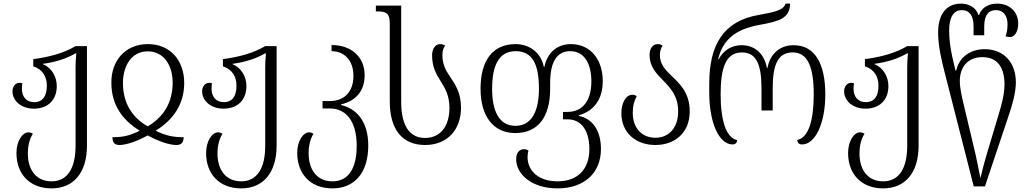

<svg xmlns="http://www.w3.org/2000/svg" viewBox="-20 -791 5697 1062"><path d="M265 251C384 251 461 168 461 14V-536H398C336 -499 257 -476 164 -464V-424C217 -407 239 -366 239 -317C239 -260 217 -226 169 -226C127 -226 101 -254 101 -302C101 -311 102 -320 104 -330C99 -332 93 -333 89 -333C64 -333 49 -311 49 -286C49 -237 93 -190 168 -190C243 -190 294 -236 294 -315C294 -363 269 -415 217 -436V-438C287 -447 348 -467 398 -496H402C399 -466 398 -441 398 -419V15C398 140 353 212 265 212C176 212 134 143 134 59C134 13 144 -24 162 -51C154 -56 146 -59 137 -59C104 -59 71 -11 71 56C71 170 143 251 265 251Z M640 11C680 11 741 -11 797 -42C853 -11 915 11 956 11C986 11 995 -6 996 -32C938 -32 898 -40 841 -68C938 -128 998 -213 999 -331C999 -456 923 -547 798 -547C672 -547 594 -454 596 -331C597 -210 657 -127 753 -68C700 -41 660 -32 602 -32C602 -3 614 11 640 11ZM797 -92C710 -142 661 -220 660 -331C660 -426 707 -507 797 -507C887 -507 936 -428 935 -331C934 -223 885 -144 797 -92Z M1314 251C1433 251 1510 168 1510 14V-536H1447C1385 -499 1306 -476 1213 -464V-424C1266 -407 1288 -366 1288 -317C1288 -260 1266 -226 1218 -226C1176 -226 1150 -254 1150 -302C1150 -311 1151 -320 1153 -330C1148 -332 1142 -333 1138 -333C1113 -333 1098 -311 1098 -286C1098 -237 1142 -190 1217 -190C1292 -190 1343 -236 1343 -315C1343 -363 1318 -415 1266 -436V-438C1336 -447 1397 -467 1447 -496H1451C1448 -466 1447 -441 1447 -419V15C1447 140 1402 212 1314 212C1225 212 1183 143 1183 59C1183 13 1193 -24 1211 -51C1203 -56 1195 -59 1186 -59C1153 -59 1120 -11 1120 56C1120 170 1192 251 1314 251Z M1819 251C1938 251 2017 168 2017 14C2017 -124 1947 -192 1867 -210V-214C1947 -232 1997 -287 1997 -375C1997 -476 1923 -542 1814 -542V-508C1885 -508 1935 -456 1935 -372C1935 -281 1883 -232 1803 -232H1764V-191H1805C1894 -191 1953 -120 1953 15C1953 140 1908 212 1819 212C1728 212 1687 141 1687 57C1687 13 1697 -24 1714 -51C1706 -56 1698 -59 1690 -59C1657 -59 1624 -11 1624 54C1624 168 1694 251 1819 251Z M2331 11C2456 11 2530 -75 2530 -195C2530 -280 2497 -325 2468 -369C2446 -401 2427 -434 2427 -487C2427 -508 2432 -526 2442 -538C2436 -543 2427 -547 2414 -547C2387 -547 2370 -520 2370 -485C2370 -419 2394 -379 2418 -341C2442 -302 2466 -263 2466 -194C2466 -98 2420 -28 2331 -28C2243 -28 2199 -99 2199 -229V-760H2059V-728H2065C2121 -728 2136 -716 2136 -657V-229C2136 -75 2205 11 2331 11Z M3064 251C3210 251 3304 167 3304 33C3304 -63 3262 -134 3181 -150V-153C3262 -176 3314 -238 3314 -343C3314 -456 3251 -547 3137 -547C3065 -547 3008 -503 2991 -421H2988C2972 -503 2905 -547 2832 -547C2703 -547 2638 -454 2638 -300C2638 -148 2709 -55 2830 -55C2957 -55 3023 -145 3023 -300V-331C3023 -444 3057 -508 3134 -508C3215 -508 3251 -434 3251 -341C3251 -228 3198 -172 3119 -172H3094V-131H3119C3201 -131 3240 -61 3240 34C3240 140 3180 212 3064 212C2961 212 2898 156 2898 77C2898 65 2900 53 2903 41C2895 37 2887 34 2879 34C2856 34 2835 51 2835 89C2835 173 2921 251 3064 251ZM2831 -95C2740 -95 2702 -178 2702 -300C2702 -426 2738 -508 2832 -508C2929 -508 2961 -429 2961 -300C2961 -190 2929 -95 2831 -95Z M3605 11C3711 11 3795 -55 3795 -175C3795 -278 3740 -328 3694 -372C3659 -405 3630 -437 3630 -487C3630 -508 3636 -526 3645 -538C3639 -543 3630 -547 3617 -547C3590 -547 3573 -522 3573 -488C3573 -421 3611 -384 3649 -345C3689 -303 3731 -260 3731 -175C3731 -84 3680 -29 3605 -29C3534 -29 3480 -79 3480 -167C3480 -207 3488 -233 3502 -259C3494 -265 3486 -267 3478 -267C3442 -267 3417 -222 3417 -165C3417 -55 3499 11 3605 11Z M4032 8C4047 8 4057 -1 4057 -16C3997 -29 3966 -123 3966 -268C3966 -413 3993 -501 4084 -501C4162 -501 4192 -437 4192 -302V-180H4254V-302C4254 -436 4284 -501 4365 -501C4448 -501 4481 -420 4481 -268C4481 -126 4452 -29 4390 -17C4390 -2 4399 8 4416 8C4491 8 4545 -112 4545 -268C4545 -440 4487 -541 4369 -541C4300 -541 4241 -500 4225 -415H4222C4206 -501 4149 -541 4082 -541C4033 -541 3984 -518 3955 -463H3952C3977 -569 4046 -629 4179 -653C4290 -673 4349 -689 4350 -771H4325C4315 -732 4250 -722 4180 -709C3983 -676 3903 -546 3903 -327V-278C3903 -113 3957 8 4032 8Z M4865 251C4984 251 5061 168 5061 14V-536H4998C4936 -499 4857 -476 4764 -464V-424C4817 -407 4839 -366 4839 -317C4839 -260 4817 -226 4769 -226C4727 -226 4701 -254 4701 -302C4701 -311 4702 -320 4704 -330C4699 -332 4693 -333 4689 -333C4664 -333 4649 -311 4649 -286C4649 -237 4693 -190 4768 -190C4843 -190 4894 -236 4894 -315C4894 -363 4869 -415 4817 -436V-438C4887 -447 4948 -467 4998 -496H5002C4999 -466 4998 -441 4998 -419V15C4998 140 4953 212 4865 212C4776 212 4734 143 4734 59C4734 13 4744 -24 4762 -51C4754 -56 4746 -59 4737 -59C4704 -59 4671 -11 4671 56C4671 170 4743 251 4865 251Z M5366 240H5428L5557 -145C5578 -206 5599 -278 5599 -335C5599 -447 5531 -519 5426 -519C5348 -519 5285 -475 5269 -401H5265L5247 -478C5236 -527 5230 -581 5230 -622C5230 -688 5250 -735 5300 -735C5343 -735 5365 -704 5365 -644V-596H5424V-644C5424 -707 5447 -735 5489 -735C5529 -735 5553 -705 5553 -656C5553 -623 5546 -601 5542 -590C5549 -588 5558 -586 5567 -586C5589 -586 5612 -611 5612 -661C5612 -723 5567 -771 5495 -771C5452 -771 5411 -752 5395 -708H5392C5378 -752 5336 -771 5296 -771C5211 -771 5169 -708 5169 -611C5169 -539 5187 -459 5207 -383ZM5403 194C5395 155 5381 81 5367 25L5309 -219C5300 -258 5289 -303 5289 -344C5289 -420 5334 -475 5413 -475C5501 -475 5536 -413 5536 -325C5536 -263 5517 -202 5502 -152L5449 25C5427 97 5412 155 5403 194Z"/></svg>

Font: Noto Serif Georgian SemiCondensed Light
Style: Regular
Weight: 300
Width: 4
Designer: Monotype Design Team, Akaki Razmadze
Foundry: Google LLC
Version: Version 2.003